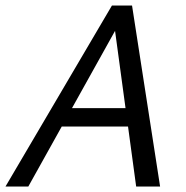

<svg xmlns="http://www.w3.org/2000/svg" viewBox="-25 -678 678 698"><path d="M470 0 387 -612H419L78 0H-5L382 -658H455L557 0ZM153 -218 190 -285H464L483 -218Z"/></svg>

Font: Ysabeau Office Medium
Style: Italic
Weight: 500
Italic angle: -12°
Designer: Christian Thalmann (Catharsis Fonts)
Version: Version 2.001;gftools[0.9.30]; featfreeze: tnum,lnum,ss02